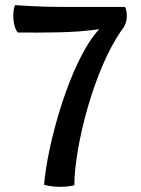

<svg xmlns="http://www.w3.org/2000/svg" viewBox="-20 -723 551 749"><path d="M270 0C270 -148 346 -456 458 -610C480 -637 477 -678 468 -696H235C170 -696 107 -698 39 -703C26 -678 31 -614 50 -596C160 -596 263 -594 367 -609C254 -488 164 -160 152 -2C191 8 231 8 270 0Z"/></svg>

Font: Arima Koshi ExtraBold
Style: Regular
Weight: 800
Designer: Joana Correia and Natanael Gama
Foundry: NDISCOVER
Version: Version 1.019;PS 001.019;hotconv 1.0.88;makeotf.lib2.5.64775